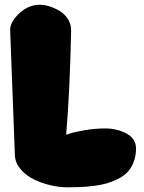

<svg xmlns="http://www.w3.org/2000/svg" viewBox="-20 -801 611 812"><path d="M147 -780.8Q168.5 -780.8 191.4 -773.4Q214.4 -766.1 234.6 -753.2Q254.9 -740.2 267.8 -719.2Q280.8 -698.2 280.8 -673.8Q275.9 -421.4 259.8 -231Q267.6 -233.9 281.5 -238.3Q295.4 -242.7 338.1 -250.2Q380.9 -257.8 423.8 -257.8Q475.6 -257.8 515.4 -236.1Q555.2 -214.4 555.2 -172.9Q555.2 -140.6 544.9 -115Q534.7 -89.4 518.6 -72.5Q502.4 -55.7 477.3 -43.5Q452.1 -31.2 428.7 -24.7Q405.3 -18.1 373.3 -14.4Q341.3 -10.7 317.9 -9.8Q294.4 -8.8 264.2 -8.8Q230 -8.8 192.9 -17.6Q155.8 -26.4 122.6 -42.7Q89.4 -59.1 67.1 -85.4Q44.9 -111.8 43 -143.1L22.9 -674.8Q22.9 -709 62 -744.9Q101.1 -780.8 147 -780.8Z"/></svg>

Font: Blue Custard
Style: Regular
Weight: 400
Version: Version 01.01